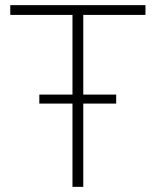

<svg xmlns="http://www.w3.org/2000/svg" viewBox="-20 -727 606 747"><path d="M262 0V-324H133V-359H262V-669H20V-707H546V-669H304V-359H432V-324H304V0Z"/></svg>

Font: Onest Thin
Style: Regular
Weight: 250
Designer: Dmitri Voloshin, Andrey Kudryavtsev
Foundry: Dmitri Voloshin, Andrey Kudryavtsev
Version: Version 1.000;gftools[0.9.33]